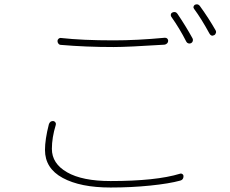

<svg xmlns="http://www.w3.org/2000/svg" viewBox="-20 -835 1040 869"><path d="M754.9 -759.8Q752 -764.6 753.4 -770.5Q754.9 -776.4 759.8 -778.3Q774.4 -785.2 783.2 -772.5Q820.3 -717.8 851.6 -661.1Q854.5 -655.3 852.5 -648.9Q850.6 -642.6 844.7 -639.6Q838.9 -636.7 832.5 -638.7Q826.2 -640.6 823.2 -646.5Q793 -706.1 754.9 -759.8ZM858.4 -794.9Q854.5 -799.8 856 -805.2Q857.4 -810.5 862.3 -813.5Q867.2 -815.4 871.1 -815.4Q878.9 -815.4 884.8 -807.6Q923.8 -753.9 956.1 -697.3Q958 -693.4 958 -689.5Q958 -687.5 957 -685.5Q955.1 -678.7 949.2 -675.8Q935.5 -668.9 927.7 -683.6Q891.6 -750 858.4 -794.9ZM255.9 -631.8Q249 -631.8 244.6 -637.2Q240.2 -642.6 240.2 -649.4Q240.2 -655.3 245.1 -659.7Q250 -664.1 255.9 -663.1Q353.5 -652.3 494.1 -652.3Q600.6 -652.3 725.6 -664.1Q725.6 -664.1 726.6 -664.1Q732.4 -664.1 736.3 -661.1Q741.2 -656.2 741.2 -650.4Q741.2 -643.6 736.3 -638.7Q731.4 -633.8 724.6 -632.8Q557.6 -622.1 494.1 -622.1Q368.2 -622.1 255.9 -631.8ZM201.2 -272.5Q203.1 -279.3 209 -284.2Q213.9 -287.1 218.8 -287.1Q220.7 -287.1 221.7 -287.1Q227.5 -286.1 231 -280.8Q234.4 -275.4 232.4 -269.5Q214.8 -211.9 214.8 -161.1Q214.8 -94.7 283.7 -55.2Q352.5 -15.6 480.5 -15.6Q686.5 -15.6 794.9 -48.8Q800.8 -50.8 805.7 -46.9Q810.5 -43.9 810.5 -37.1Q810.5 -21.5 795.9 -17.6Q746.1 -3.9 660.2 4.9Q574.2 13.7 480.5 13.7Q343.8 13.7 263.7 -29.8Q183.6 -73.2 183.6 -156.2Q183.6 -204.1 201.2 -272.5Z"/></svg>

Font: Gen Jyuu Gothic ExtraLight
Style: Regular
Weight: 100
Designer: [Source Han Sans]
Ryoko NISHIZUKA  (kana & ideographs); Paul D. Hunt (Latin, Greek & Cyrillic); Wenlong ZHANG  (bopomofo
Version: Version 1.002.20150607